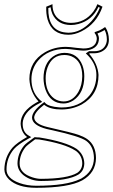

<svg xmlns="http://www.w3.org/2000/svg" viewBox="-20 -664 543 922"><path d="M375 -297.9Q375 -371.6 323.2 -393.6Q307.1 -399.9 289.1 -399.9Q230.5 -399.9 208 -339.4Q199.2 -314.9 199.2 -288.1Q199.2 -221.2 240.2 -190.9Q260.3 -177.2 285.2 -176.8Q329.6 -176.8 356.4 -222.7Q374.5 -254.4 375 -297.9ZM275.9 -138.2Q223.6 -138.2 196.3 -157.7Q193.4 -159.7 191.9 -161.1Q145 -125 144 -99.1Q146 -68.8 207 -54.2Q332 -25.9 359.4 -15.6Q384.3 -6.3 398.9 3.9Q440.4 33.2 440.9 95.2Q439.9 165.5 375 202.1Q309.6 237.8 153.8 237.8Q65.4 237.8 22.9 197.3Q1.5 175.8 1 149.9Q2 89.4 40 44.9Q61 21.5 109.9 -5.9Q81.5 -28.3 79.1 -69.8Q79.1 -128.4 153.8 -170.9Q159.7 -174.3 165 -176.8Q124.5 -220.7 121.1 -284.2Q121.1 -368.7 195.3 -412.6Q240.7 -439 295.9 -439Q313 -439 348.1 -434.1Q372.1 -431.2 379.9 -431.2Q438.5 -431.2 444.3 -472.2Q444.8 -476.6 444.8 -480Q443.8 -494.1 434.1 -505.9L435.1 -509.8Q457 -517.1 458 -518.1Q476.1 -527.3 482.9 -533.2L486.8 -532.2Q502.4 -507.3 502.9 -474.1Q502.9 -431.6 464.8 -414.6Q449.2 -408.2 432.1 -408.2H411.1L408.2 -405.8Q449.7 -357.4 453.1 -304.2Q453.1 -208 372.1 -162.1Q328.1 -138.7 275.9 -138.2ZM148.9 4.9Q109.9 33.7 103 42Q74.2 78.1 74.2 121.1Q74.2 168.5 136.7 188Q158.2 194.8 176.8 194.8Q303.7 194.3 351.1 166Q374.5 149.9 375 121.1Q375 84.5 345.7 61.5Q343.3 60.1 341.8 59.1Q291 25.9 168 5.9Q165 5.4 158.7 5.4Q151.9 5.4 148.9 4.9ZM231.9 -644Q231.4 -584 280.3 -562Q298.8 -554.2 320.8 -554.2Q387.2 -554.2 428.2 -608.4Q440.4 -625 447.8 -644L472.2 -631.8Q443.4 -549.3 370.6 -513.2Q338.4 -497.1 308.6 -497.1Q230.5 -497.1 208.5 -570.3Q200.7 -598.1 202.1 -631.8ZM384.8 -297.9Q384.8 -217.3 332 -181.6Q309.1 -167 285.2 -167Q222.7 -167 198.7 -232.9Q189.5 -259.3 189 -288.1Q189 -358.4 233.9 -392.1Q258.3 -409.7 289.1 -410.2Q353 -410.2 376 -349.6Q384.8 -325.7 384.8 -297.9ZM275.9 -147.9Q361.3 -147.9 409.7 -205.6Q442.9 -246.6 442.9 -304.2Q442.9 -353.5 404.3 -395.5Q401.9 -397.9 400.9 -398.9L392.1 -407.7L408.2 -418.5L412.1 -418Q414.6 -418 432.1 -418Q477.5 -418 490.2 -455.6Q493.2 -464.8 493.2 -474.1Q492.7 -501 482.4 -520Q475.1 -515.1 462.4 -509.3Q455.6 -505.9 448.2 -503.4Q454.6 -491.7 455.1 -480Q455.1 -433.1 401.9 -422.9Q390.6 -420.9 379.9 -420.9Q370.6 -420.9 344.7 -424.3Q311 -428.7 295.9 -429.2Q211.4 -429.2 163.1 -373Q131.3 -335 130.9 -284.2Q130.9 -225.1 167.5 -188.5Q169.9 -186 171.4 -184.6L182.6 -174.8L169.4 -168Q102.5 -134.3 90.8 -85.9Q88.9 -77.6 88.9 -69.8Q88.9 -33.2 112.8 -16.1Q114.3 -15.1 115.2 -14.6L129.9 -5.4L114.7 2.9Q65.9 30.3 47.4 51.3Q11.2 94.2 11.2 149.9Q11.2 192.4 73.2 214.8Q109.9 228 153.8 228Q299.3 228 364.7 195.8Q368.2 194.3 370.1 193.4Q430.2 158.7 431.2 95.2Q430.2 38.6 393.6 12.2Q361.8 -9.8 233.4 -38.1Q214.4 -42.5 204.6 -44.4Q134.8 -62.5 133.8 -99.1Q134.8 -130.4 186 -168.9L192.9 -174.3L198.7 -168Q214.8 -152.3 264.6 -148.4Q270.5 -147.9 275.9 -147.9ZM143.1 -2.9 146.5 -5.4 150.9 -4.9Q152.3 -4.4 156.7 -4.4Q164.6 -4.4 169.4 -3.9Q295.4 16.6 347.7 50.8Q383.8 77.1 384.8 121.1Q383.8 156.7 356.4 174.3Q306.6 204.6 176.8 205.1Q128.9 205.1 93.3 177.7Q64.5 154.3 64 121.1Q64.5 73.7 95.2 35.6Q103.5 24.9 141.1 -1.5Q142.6 -2.4 143.1 -2.9ZM222.7 -629.4 211.9 -625Q210 -523.9 284.7 -509.3Q296.4 -507.3 308.6 -506.8Q367.7 -506.8 418.5 -561.5Q444.8 -590.3 459.5 -627L452.6 -630.4Q423.3 -566.9 356.4 -548.8Q338.4 -543.9 320.8 -543.9Q257.3 -543.9 231.9 -596.2Q225.1 -612.3 222.7 -629.4Z"/></svg>

Font: Linux Biolinum Outline O
Style: Italic
Weight: 400
Italic angle: -12°
Designer: Philipp H. Poll
Foundry: Philipp H. Poll
Version: Version 0.6.2